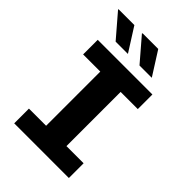

<svg xmlns="http://www.w3.org/2000/svg" viewBox="-258 -1006 1115 1115"><g transform="rotate(45 300.0 -448.5)"><path d="M76 0V-121H217V-566H76V-686H525V-566H384V-121H525V0ZM353 -752 231 -894 235 -897H362L454 -752ZM157 -752 35 -894 36 -897H166L258 -752Z"/></g></svg>

Font: Chivo Mono Medium
Style: Bold
Weight: 700
Monospace: yes
Version: Version 1.008